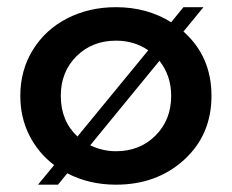

<svg xmlns="http://www.w3.org/2000/svg" viewBox="-20 -500 646 535"><path d="M36.6 -232.9Q36.6 -304.7 71.8 -361.3Q106.9 -418 167.7 -449Q228.5 -480 303.2 -480Q389.6 -480 457 -438L491.2 -480H546.9L491.2 -412.1Q569.3 -342.8 569.3 -232.9Q569.3 -124.5 493.2 -54.9Q417 14.6 303.2 14.6Q228.5 14.6 167.5 -17.1L141.6 14.6H85.9L130.9 -40Q86.4 -73.7 61.5 -123.3Q36.6 -172.9 36.6 -232.9ZM149.4 -232.9Q149.4 -163.1 195.8 -119.6L393.1 -359.9Q354 -386.7 303.2 -386.7Q236.8 -386.7 193.1 -343.3Q149.4 -299.8 149.4 -232.9ZM231.4 -95.2Q265.6 -78.6 303.2 -78.6Q369.6 -78.6 413.3 -122.3Q457 -166 457 -232.9Q457 -289.1 424.3 -330.6Z"/></svg>

Font: Spartan MB SemBd
Style: Regular
Weight: 600
Designer: Matt Bailey, Mirko Velimirovic
Foundry: Matt Bailey
Version: Version 1.005